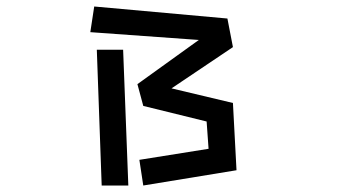

<svg xmlns="http://www.w3.org/2000/svg" viewBox="-20 -549 1040 591"><path d="M409 -57 622 -91 616 -175 421 -223 403 -290 592 -426 258 -450 270 -529 680 -492 697 -404 508 -277 697 -232 708 -25 421 22ZM278 -396H359L375 22H293Z"/></svg>

Font: Stick
Style: Regular
Weight: 400
Designer: Fontworks Inc.
Foundry: Fontworks Inc.
Version: Version 1.100